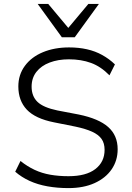

<svg xmlns="http://www.w3.org/2000/svg" viewBox="-20 -956 677 984"><path d="M331 8Q274 8 223.5 -1Q173 -10 131.5 -29Q90 -48 58 -76L85 -131Q120 -103 157.5 -85.5Q195 -68 238 -60.5Q281 -53 331 -53Q421 -53 468.5 -89.5Q516 -126 516 -188Q516 -222 500.5 -244Q485 -266 452 -281Q419 -296 367 -307L257 -329Q161 -348 117.5 -394Q74 -440 74 -513Q74 -573 107.5 -618.5Q141 -664 200 -688.5Q259 -713 334 -713Q383 -713 425.5 -703.5Q468 -694 504 -674Q540 -654 569 -626L541 -570Q497 -615 446.5 -633.5Q396 -652 333 -652Q278 -652 234.5 -635.5Q191 -619 166.5 -587.5Q142 -556 142 -512Q142 -463 172 -434Q202 -405 274 -390L384 -369Q486 -348 534.5 -305Q583 -262 583 -191Q583 -133 552 -88Q521 -43 464.5 -17.5Q408 8 331 8ZM297 -765 173 -936H227L330 -813L433 -936H487L363 -765Z"/></svg>

Font: Nunito Sans 9pt Light
Style: Regular
Weight: 300
Version: Version 3.101;gftools[0.9.27]